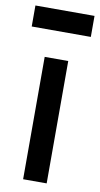

<svg xmlns="http://www.w3.org/2000/svg" viewBox="-96 -779 427 819"><g transform="rotate(10 117.0 -369.5)"><path d="M66 -530H168V0H66ZM-11 -739H245V-648H-11Z"/></g></svg>

Font: Cooper Hewitt
Style: Regular
Weight: 707
Designer: Village Type and Design LLC
Foundry: Cooper Hewitt Smithsonian Design Museum
Version: 1.000